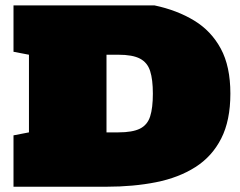

<svg xmlns="http://www.w3.org/2000/svg" viewBox="-20 -708 909 728"><path d="M31.2 0V-194.8L89.8 -206.1V-500.5L31.2 -511.7V-687.5H565.9Q651.4 -669.4 716.1 -630.1Q780.8 -590.8 817.1 -523.7Q853.5 -456.5 853.5 -353Q853.5 -251 818.8 -182.9Q784.2 -114.7 720.9 -74.5Q657.7 -34.2 571.8 -17.1Q485.8 0 383.8 0ZM383.8 -206.1H428.7Q482.4 -206.1 510.7 -220.2Q539.1 -234.4 549.3 -266.6Q559.6 -298.8 559.6 -353Q559.6 -406.2 549.3 -438.5Q539.1 -470.7 511 -485.6Q482.9 -500.5 428.7 -500.5H383.8Z"/></svg>

Font: Holtwood One SC
Style: Regular
Weight: 400
Designer: Vernon Adams
Foundry: Vernon Adams
Version: Version 1.100; ttfautohint (v1.8.4.7-5d5b)